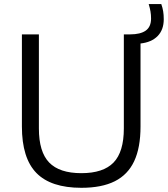

<svg xmlns="http://www.w3.org/2000/svg" viewBox="-20 -908 820 938"><path d="M87 -290V-740H170V-280.5Q170 -166 220.2 -114Q270.5 -62 377.5 -62Q484.5 -62 534.8 -114Q585 -166 585 -280.5V-740H615Q666 -740 692 -758.5Q718 -777 718 -817.5Q718 -836 715.2 -852Q712.5 -868 706.5 -888H768Q774.5 -869.5 777.2 -852.5Q780 -835.5 780 -814Q780 -762.5 750.2 -732Q720.5 -701.5 666.5 -695.5V-290Q666.5 -186.5 635.5 -120.5Q604.5 -54.5 540.8 -22.5Q477 9.5 377.5 9.5Q228.5 9.5 157.8 -63Q87 -135.5 87 -290Z"/></svg>

Font: Encode Sans Semi Expanded
Style: Regular
Weight: 400
Width: 6
Designer: Multiple Designers
Foundry: Impallari Type
Version: Version 2.000